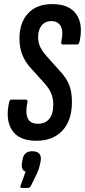

<svg xmlns="http://www.w3.org/2000/svg" viewBox="-20 -681 415 937"><path d="M158 6Q72 6 38.5 -46Q5 -98 25 -184Q28 -195 36 -195H105Q116 -195 114 -184Q103 -132 115 -104.5Q127 -77 165 -77Q201 -77 220.5 -101Q240 -125 240 -170Q240 -202 229 -227Q218 -252 194 -278L130 -349Q102 -380 88.5 -414.5Q75 -449 75 -494Q75 -570 116.5 -615.5Q158 -661 235 -661Q318 -661 352.5 -611.5Q387 -562 368 -477Q364 -464 357 -464H287Q277 -464 279 -477Q290 -526 277 -552Q264 -578 230 -578Q200 -578 183 -556.5Q166 -535 166 -501Q166 -473 176.5 -451.5Q187 -430 209 -405L270 -337Q304 -301 317.5 -267Q331 -233 331 -184Q331 -93 284.5 -43.5Q238 6 158 6ZM87 236Q76 236 80 226L105 156Q94 153 89.5 143.5Q85 134 87 115L90 99Q96 57 137 57Q159 57 170.5 68Q182 79 179 101L176 117Q174 128 170.5 139.5Q167 151 160 166L131 226Q125 236 118 236Z"/></svg>

Font: Sofia Sans Extra Condensed SemiBold
Style: Italic
Weight: 600
Italic angle: -9°
Designer: Botio Nikoltchev, Ani Petrova
Foundry: lettersoup
Version: Version 4.101